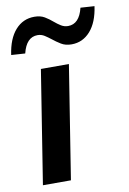

<svg xmlns="http://www.w3.org/2000/svg" viewBox="-94 -792 567 844"><g transform="rotate(-10 189.0 -370.0)"><path d="M28 0 108 -505H233L153 0ZM52 -584 -10 -588Q0 -659 34 -697.5Q68 -736 119 -736Q146 -736 164.5 -725Q183 -714 199 -700Q213 -688 227.5 -679Q242 -670 259 -670Q309 -670 326 -740L388 -736Q378 -665 344 -626.5Q310 -588 260 -588Q233 -588 213.5 -600Q194 -612 178 -625Q164 -636 150 -645Q136 -654 119 -654Q69 -654 52 -584Z"/></g></svg>

Font: Mulish ExtraLight
Style: Bold Italic
Weight: 700
Italic angle: -9°
Version: Version 3.603